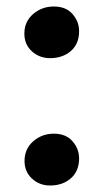

<svg xmlns="http://www.w3.org/2000/svg" viewBox="-20 -562 318 591"><path d="M134 -383Q101.5 -383 78.2 -404Q55 -425 55 -458.5Q55 -495.5 82 -518.8Q109 -542 145.5 -542Q183 -542 203.2 -518.8Q223.5 -495.5 223.5 -466Q223.5 -427 198.2 -405Q173 -383 134 -383ZM134 9Q101.5 9 78.5 -12.2Q55.5 -33.5 55.5 -66.5Q55.5 -103.5 82.2 -127Q109 -150.5 145.5 -150.5Q183 -150.5 203.2 -127.2Q223.5 -104 223.5 -74.5Q223.5 -35.5 198.2 -13.2Q173 9 134 9Z"/></svg>

Font: Merriweather 28pt
Style: Bold
Weight: 700
Version: Version 2.100